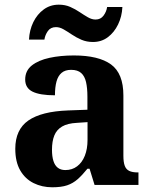

<svg xmlns="http://www.w3.org/2000/svg" viewBox="-20 -784 640 814"><path d="M201.5 10Q158.1 10 122.3 -7.8Q86.5 -25.6 65.6 -61.8Q44.8 -98 44.8 -153.1Q44.8 -234.6 100.3 -273.2Q155.9 -311.7 269 -315.8L350.6 -318.8V-374.2Q350.6 -410.7 344.8 -435.9Q339.1 -461.1 324.1 -474.5Q309 -487.9 281.5 -487.9Q256.1 -487.9 241 -475Q226 -462.2 219.5 -438.3Q213 -414.4 213 -380Q149.5 -380 118.1 -395.4Q86.8 -410.8 86.8 -446.9Q86.8 -484.1 114.8 -506.4Q142.9 -528.7 189.8 -538.8Q236.8 -548.9 292.9 -548.9Q398.2 -548.9 450.7 -510.8Q503.1 -472.6 503.1 -379.1V-123.9Q503.1 -96.4 508.9 -81.1Q514.6 -65.8 528 -59.4Q541.4 -53 563.4 -53H567V0H380.9L359.7 -68.6H350.6Q329 -41.8 309.3 -24.3Q289.6 -6.9 264.8 1.6Q240 10 201.5 10ZM256.9 -63Q285.8 -63 306.9 -78.9Q328 -94.7 339.6 -123.6Q351.1 -152.5 351.1 -191V-266.2L306.2 -263.2Q266.1 -261.2 243.2 -247.6Q220.2 -234.1 210.3 -209.6Q200.4 -185.1 200.4 -149.1Q200.4 -121 206.5 -101.6Q212.6 -82.3 225.2 -72.7Q237.9 -63 256.9 -63ZM374.2 -606Q347.2 -606 325.2 -615.5Q303.2 -625 284.7 -637.5Q266.2 -650 249.7 -659.5Q233.2 -669 217.2 -669Q194.7 -669 183 -652.5Q171.2 -636 168.2 -616H102.9Q104.9 -656.9 121.3 -690.3Q137.8 -723.8 165.5 -744Q193.2 -764.2 229.2 -764.2Q256.2 -764.2 277.7 -754.7Q299.2 -745.2 317.7 -732.7Q336.2 -720.2 352.7 -710.7Q369.2 -701.2 385.2 -701.2Q406.7 -701.2 418.9 -717.7Q431.2 -734.2 434.2 -754.2H498.9Q496.9 -713.7 480.5 -680.1Q464.1 -646.4 437.1 -626.2Q410.2 -606 374.2 -606Z"/></svg>

Font: Noto Serif Khmer
Style: Regular
Weight: 400
Designer: Danh Hong and the Monotype Design Team
Foundry: Monotype Imaging Inc.
Version: Version 2.003